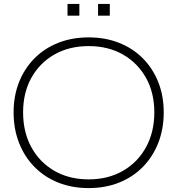

<svg xmlns="http://www.w3.org/2000/svg" viewBox="-20 -952 906 981"><path d="M433 9Q348 9 277.8 -19Q207.5 -47 156.5 -98.8Q105.5 -150.5 77.5 -221.5Q49.5 -292.5 49.5 -378Q49.5 -462.5 77.5 -532.8Q105.5 -603 156.5 -654.2Q207.5 -705.5 277.8 -733.2Q348 -761 433 -761Q518 -761 588.2 -733.2Q658.5 -705.5 709.5 -654.2Q760.5 -603 788.5 -532.8Q816.5 -462.5 816.5 -378Q816.5 -292.5 788.5 -221.5Q760.5 -150.5 709.5 -98.8Q658.5 -47 588.2 -19Q518 9 433 9ZM433 -35.5Q532.5 -35.5 608 -79Q683.5 -122.5 726 -199.8Q768.5 -277 768.5 -378Q768.5 -478 726 -554.2Q683.5 -630.5 608 -673.5Q532.5 -716.5 433 -716.5Q333.5 -716.5 258 -673.5Q182.5 -630.5 140.2 -554.2Q98 -478 98 -378Q98 -277 140.2 -199.8Q182.5 -122.5 258 -79Q333.5 -35.5 433 -35.5ZM325 -932H385.5V-872H325ZM481 -932H541V-872H481Z"/></svg>

Font: Hepta Slab ExtraLight Light
Style: Regular
Weight: 300
Version: Version 1.100